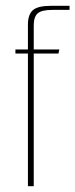

<svg xmlns="http://www.w3.org/2000/svg" viewBox="-20 -640 259 660"><path d="M76 -456H33V-470H76V-555Q76 -590 93 -605Q110 -620 155 -620H219V-606H160Q123 -606 109.5 -594Q96 -582 96 -553V-470H184L181 -456H96V0H76Z"/></svg>

Font: Smooch Sans Thin Thin
Style: Regular
Weight: 250
Version: Version 1.010